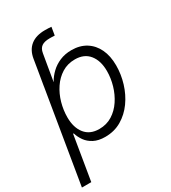

<svg xmlns="http://www.w3.org/2000/svg" viewBox="-222 -839 1030 1155"><g transform="rotate(-30 293.5 -261.5)"><path d="M104.5 -436.5 121.1 -535.6 133.8 -612.8Q143.1 -668.9 179.9 -698Q216.8 -727.1 278.3 -727.1Q291.5 -727.1 303.2 -726.6Q314.9 -726.1 323.2 -725.1L314 -669.4Q305.7 -669.9 295.4 -670.2Q285.2 -670.4 278.3 -670.4Q242.2 -670.4 223.1 -657Q204.1 -643.6 199.2 -612.8L186 -535.6L169.4 -436.5ZM-1.5 204.1 121.1 -535.6H184.6L167.5 -433.6H170.4Q186.5 -462.4 212.9 -487.5Q239.3 -512.7 275.4 -528.1Q311.5 -543.5 356.4 -543.5Q414.6 -543.5 456.8 -517.1Q499 -490.7 521.7 -442.9Q544.4 -395 544.4 -329.6Q544.4 -268.1 525.9 -207.3Q507.3 -146.5 472.2 -97.4Q437 -48.3 387 -18.8Q336.9 10.7 273.4 10.7Q226.6 10.7 195.1 -5.9Q163.6 -22.5 145.3 -48.3Q127 -74.2 118.7 -102.5H114.3L63.5 204.1ZM266.1 -48.3Q316.9 -48.3 356.4 -73Q396 -97.7 423.3 -138.7Q450.7 -179.7 465.1 -229.2Q479.5 -278.8 479.5 -328.1Q479.5 -399.4 445.3 -442.1Q411.1 -484.9 346.7 -484.9Q295.4 -484.9 255.9 -460.2Q216.3 -435.5 189 -394.8Q161.6 -354 147.7 -304.4Q133.8 -254.9 133.8 -205.1Q133.8 -133.8 167.7 -91.1Q201.7 -48.3 266.1 -48.3Z"/></g></svg>

Font: Inter 20pt Light
Style: Italic
Weight: 300
Italic angle: -9.3988°
Version: Version 4.001;git-66647c0bb